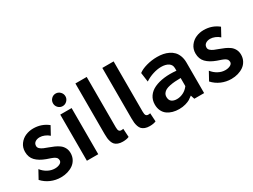

<svg xmlns="http://www.w3.org/2000/svg" viewBox="-54 -1364 2613 1981"><g transform="rotate(-30 1253.0 -373.5)"><path d="M422.9 -505.9 370.1 -409.2Q348.1 -429.7 318.4 -441.9Q288.6 -454.1 262.2 -454.1Q229 -454.1 207 -438.5Q185.1 -422.9 185.1 -393.1Q185.1 -375 200.2 -360.8Q215.3 -346.7 239.3 -336.4Q263.2 -326.2 292.2 -316.2Q321.3 -306.2 350.6 -293Q379.9 -279.8 403.8 -262.5Q427.7 -245.1 442.9 -217.3Q458 -189.5 458 -153.8Q458 -113.3 440.7 -80.6Q423.3 -47.9 394 -27.3Q364.7 -6.8 327.4 4.2Q290 15.1 248 15.1Q186 15.1 129.9 -9Q73.7 -33.2 33.2 -78.1L86.9 -175.8Q116.2 -138.2 156.5 -116.7Q196.8 -95.2 238.8 -95.2Q273.4 -95.2 298.3 -108.4Q323.2 -121.6 323.2 -145Q323.2 -153.3 320.8 -160.6Q318.4 -168 315.4 -173.1Q312.5 -178.2 305.2 -183.6Q297.9 -189 292.5 -192.4Q287.1 -195.8 275.6 -200.4Q264.2 -205.1 256.6 -207.8Q249 -210.4 233.6 -215.6Q218.3 -220.7 209 -224.1Q135.3 -251 95.7 -292Q56.2 -333 56.2 -397.9Q56.2 -450.7 85.4 -490Q114.7 -529.3 157.7 -547.6Q200.7 -565.9 249 -565.9Q348.1 -565.9 422.9 -505.9Z M630.4 -762.2Q660.6 -762.2 682.6 -740Q704.6 -717.8 704.6 -687Q704.6 -657.2 682.4 -635Q660.2 -612.8 630.4 -612.8Q599.6 -612.8 578.1 -634.8Q556.6 -656.7 556.6 -687Q556.6 -717.8 578.1 -740Q599.6 -762.2 630.4 -762.2ZM698.7 0H563.5V-549.8H698.7Z M994.1 -150.9Q994.1 -120.1 1002.4 -107.7Q1010.7 -95.2 1029.3 -95.2Q1043 -95.2 1053.2 -98.1L1059.1 2Q1030.3 15.1 984.4 15.1Q952.6 15.1 929.4 6.3Q906.2 -2.4 892.8 -16.6Q879.4 -30.8 871.8 -53Q864.3 -75.2 861.8 -96.9Q859.4 -118.7 859.4 -147.9V-750H994.1Z M1314.9 -150.9Q1314.9 -120.1 1323.2 -107.7Q1331.5 -95.2 1350.1 -95.2Q1363.8 -95.2 1374 -98.1L1379.9 2Q1351.1 15.1 1305.2 15.1Q1273.4 15.1 1250.2 6.3Q1227.1 -2.4 1213.6 -16.6Q1200.2 -30.8 1192.6 -53Q1185.1 -75.2 1182.6 -96.9Q1180.2 -118.7 1180.2 -147.9V-750H1314.9Z M1725.1 -565.9Q1762.2 -565.9 1795.4 -559.6Q1828.6 -553.2 1859.1 -538.3Q1889.6 -523.4 1911.6 -500.7Q1933.6 -478 1946.8 -442.9Q1960 -407.7 1960 -363.8V0H1843.3L1828.1 -45.9Q1804.2 -27.3 1786.4 -16.4Q1768.6 -5.4 1733.6 4.9Q1698.7 15.1 1657.2 15.1Q1616.7 15.1 1581.8 5.4Q1546.9 -4.4 1519.3 -23.9Q1491.7 -43.5 1475.8 -76.2Q1460 -108.9 1460 -150.9Q1460 -205.6 1488.3 -246.6Q1516.6 -287.6 1566.7 -310.8Q1616.7 -334 1683.3 -342.3Q1750 -350.6 1828.1 -342.8V-373Q1828.1 -413.6 1795.7 -434.8Q1763.2 -456.1 1710 -456.1Q1664.6 -456.1 1613 -439.9Q1561.5 -423.8 1516.1 -394L1501 -503.9Q1535.6 -531.2 1597.7 -548.6Q1659.7 -565.9 1725.1 -565.9ZM1828.1 -159.2V-255.9Q1789.1 -255.4 1759 -253.2Q1729 -251 1698.2 -244.9Q1667.5 -238.8 1647.7 -228.5Q1627.9 -218.3 1615.5 -200.7Q1603 -183.1 1603 -159.2Q1603 -121.1 1626.2 -103.5Q1649.4 -85.9 1688 -85.9Q1726.6 -85.9 1763.9 -104.5Q1801.3 -123 1828.1 -159.2Z M2453.6 -505.9 2400.9 -409.2Q2378.9 -429.7 2349.1 -441.9Q2319.3 -454.1 2293 -454.1Q2259.8 -454.1 2237.8 -438.5Q2215.8 -422.9 2215.8 -393.1Q2215.8 -375 2231 -360.8Q2246.1 -346.7 2270 -336.4Q2293.9 -326.2 2323 -316.2Q2352.1 -306.2 2381.3 -293Q2410.6 -279.8 2434.6 -262.5Q2458.5 -245.1 2473.6 -217.3Q2488.8 -189.5 2488.8 -153.8Q2488.8 -113.3 2471.4 -80.6Q2454.1 -47.9 2424.8 -27.3Q2395.5 -6.8 2358.2 4.2Q2320.8 15.1 2278.8 15.1Q2216.8 15.1 2160.6 -9Q2104.5 -33.2 2064 -78.1L2117.7 -175.8Q2147 -138.2 2187.3 -116.7Q2227.5 -95.2 2269.5 -95.2Q2304.2 -95.2 2329.1 -108.4Q2354 -121.6 2354 -145Q2354 -153.3 2351.6 -160.6Q2349.1 -168 2346.2 -173.1Q2343.3 -178.2 2335.9 -183.6Q2328.6 -189 2323.2 -192.4Q2317.9 -195.8 2306.4 -200.4Q2294.9 -205.1 2287.4 -207.8Q2279.8 -210.4 2264.4 -215.6Q2249 -220.7 2239.7 -224.1Q2166 -251 2126.5 -292Q2086.9 -333 2086.9 -397.9Q2086.9 -450.7 2116.2 -490Q2145.5 -529.3 2188.5 -547.6Q2231.4 -565.9 2279.8 -565.9Q2378.9 -565.9 2453.6 -505.9Z"/></g></svg>

Font: Stilu SemiBold
Style: Regular
Weight: 600
Designer: Genilson Lima Santos
Foundry: Genilson Lima Santos
Version: Version 1.200;PS 001.200;hotconv 1.0.88;makeotf.lib2.5.64775